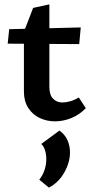

<svg xmlns="http://www.w3.org/2000/svg" viewBox="-20 -546 424 875"><path d="M231 7Q193 7 160.5 -8.5Q128 -24 108.5 -54.5Q89 -85 89 -129V-401L131 -510L205 -526V-151Q205 -113 222 -96Q239 -79 264 -79Q281 -79 300.5 -84.5Q320 -90 339 -102L371 -53Q341 -22 304 -7.5Q267 7 231 7ZM341 -345 15 -347 22 -413 348 -421ZM203 309 159 273Q175 253 183 228.5Q191 204 191 180Q191 157 185 138.5Q179 120 168 110L251 49Q276 67 287.5 93Q299 119 299 148Q299 194 273 240Q247 286 203 309Z"/></svg>

Font: Ysabeau
Style: Bold
Weight: 700
Designer: Christian Thalmann (Catharsis Fonts)
Version: Version 2.000;gftools[0.9.27.dev2+g8671c4b]